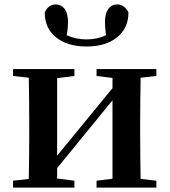

<svg xmlns="http://www.w3.org/2000/svg" viewBox="-20 -847 766 867"><path d="M39 0V-31L110 -39Q112 -153 112 -235V-300Q112 -382 110 -496L39 -504V-535H316V-504L238 -494V-144L488 -449V-495L416 -504V-535H686V-504L615 -496Q613 -382 613 -300V-235Q613 -153 615 -39L686 -31V0H416V-31L488 -40V-394L238 -88V-41L316 -31V0ZM182 -791Q198 -827 232 -827Q255 -827 270 -809Q287 -788 287 -747Q287 -717 281 -688Q322 -669 371 -669Q418 -669 459 -688Q454 -720 454 -747Q454 -788 471 -809Q486 -827 509 -827Q541 -827 560 -791Q560 -719 508 -678Q457 -637 371 -637Q285 -637 233.5 -678Q182 -719 182 -791Z"/></svg>

Font: GenRyuMin TW B
Style: Regular
Weight: 700
Version: Version 1.501;PS 1;hotconv 16.6.51;makeotf.lib2.5.65220